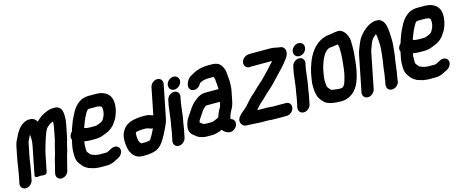

<svg xmlns="http://www.w3.org/2000/svg" viewBox="-49 -1588 6318 2634"><g transform="rotate(-15 3110.0 -271.0)"><path d="M518.4 113 513.8 136C504.5 183 535.2 223 583 223C630.7 223 677.5 183 686.8 136L690.6 117C692.7 106.8 697.6 92.2 700.8 76C702.9 65.8 706.8 55.9 710 40C714.2 19.2 723.7 -8.6 728.8 -34C736.3 -71.6 754.2 -111 763.5 -158L768.7 -184C770.1 -191 772.8 -199.5 774.5 -208C780.9 -240 793.3 -266.7 801.3 -307L833.8 -470C836.2 -481.9 838.2 -493.5 839.9 -505.6L843.7 -534.7C843.7 -535 843.8 -535.7 843.8 -536.1C849.9 -617.3 854.7 -740 735.7 -740H718.7C681.6 -740 646.6 -728.7 618.6 -716.7C579 -700.2 538.9 -680.1 505 -648L490.2 -635.7C482 -628.8 476.1 -623.1 467.6 -614.6C465.3 -618.8 462.6 -623.3 459.5 -628.2C441.7 -655.4 414.5 -671.5 380.4 -673.9C340.3 -677.1 308.5 -667.7 279.2 -650.9C246.6 -631.7 210.9 -600.3 189.9 -564.4C162.1 -526.9 146.3 -484.3 126.8 -447.4C113.6 -424.6 103.8 -394.6 98.3 -367L61.3 -182C51.9 -134.5 47.7 -83.8 39 -40C34.7 -18.6 30.7 11.7 27 30L5.3 139C-4.2 186.2 27.7 226 74.9 226C122.5 226 168.9 185.6 178.3 139L200 30C204.5 7.5 208.2 -21.1 212.6 -43C220 -80 223 -115.5 227.5 -147.7L271.3 -367C275.1 -386.4 279.6 -391.5 289.3 -412.1L299.2 -431.8C299.3 -432.1 299.5 -432.6 299.7 -432.9L306.7 -448.5C309.7 -454.7 313.7 -462.5 317.9 -469.8C323.2 -436.1 325 -397.1 319.5 -353.1C318.7 -349.1 317.8 -343.3 317.2 -336.5L315.1 -326.2C313.7 -315.3 312.5 -308.1 310.5 -298L234 85C224.5 132.9 299.4 111.5 313.8 112C331.4 112.6 397.6 132.2 407 85L450.2 -131C454.4 -152.1 458.8 -172.8 463.6 -193.2C472.3 -230.8 484.7 -264.2 495.2 -302.2C508.4 -339.9 519.5 -385.6 532.3 -415.3C541.9 -437.5 545.7 -451.8 554.3 -469L567 -491C571.4 -495.8 575.7 -500.8 580.7 -506.7C587.7 -513.8 599.7 -522.3 613.3 -535.1C624.5 -544.2 658.3 -560.6 671.2 -563.6C671.1 -550.9 669.9 -535.4 667.9 -520.2L664.3 -492.1C663.4 -484.4 662.3 -477.4 660.8 -470L628.7 -309C621.3 -272 604.8 -229.5 595.7 -184L591.1 -161C589.8 -154.4 588.2 -147.6 586 -140L579.1 -115C570.6 -91.7 561.4 -62.3 556.2 -36C552.9 -19.6 541.7 16.4 537 40L535.6 47C533.2 54 529.8 66 527.8 76C525.7 86.7 520.3 103.6 518.4 113Z M1119.7 33.1C1095 26.3 1069.1 16.3 1048.7 5.4L1018.2 -32.7C1014.3 -37.6 1013.2 -40.5 1008.6 -49.7C1006.9 -56.8 1006.7 -68.9 1006.9 -87C1006.2 -122.9 1006.4 -149.4 1015.5 -189.3C1041.7 -183.8 1074.2 -180 1105.9 -180H1171.9C1191.7 -180 1208.6 -181.7 1227.5 -185.2C1265.3 -189.3 1297 -206.6 1318.9 -214.7C1354.4 -227.1 1385 -243.3 1414.9 -268C1448.5 -294.8 1470.4 -328.3 1490.6 -359.8C1512.3 -392.8 1523.7 -427.1 1536.5 -464.5C1536.6 -464.9 1536.9 -465.8 1537.1 -466.4C1563 -565.5 1559.8 -655.8 1511.5 -709.4C1475 -751.1 1415.8 -776 1334.9 -776H1227.9C1213.7 -776 1200.1 -774.3 1184.2 -770.4L1163.8 -766.5C1143.6 -762.1 1124.9 -753.7 1105.1 -741.1C1063.1 -713.7 1027.1 -676 999.9 -631.4C984.3 -605.4 970.5 -573.3 957.3 -550.3C941.9 -521.4 931.1 -493 919.2 -460.7C909 -429.7 895 -401.2 885.6 -362.3C867.7 -346.8 855.1 -326.2 850.7 -304C847 -285.7 848.5 -269.4 856.6 -253.3L855.8 -249.5C851.8 -232.4 848.1 -215.6 844.8 -199.5C827.4 -126.8 827.8 -62.3 832.2 -6.2C836.8 44.4 860.8 76.4 884.2 105.7L897.8 122.7C904.2 130.6 910.3 137.1 917.4 143C929.9 154.8 947.8 162.6 957 169.2C972.5 180.3 994.6 186.6 1014 191.3C1030.1 195.6 1045.7 203.8 1074.7 205.9C1091.4 207.9 1110.6 212 1134.7 212H1237.7C1257.2 212 1275.4 208 1287.1 205.3C1319 197.7 1351.8 181.6 1377.7 166.4C1403.2 157.3 1439 137.7 1457.2 101.2C1482.7 50.3 1459.4 6.2 1420.4 -6.1C1381.3 -18.3 1343.5 3.8 1309.2 22.8C1294.3 30.9 1279 39 1272.2 39H1166.2C1156.2 39 1141.8 33.9 1119.7 33.1ZM1193.4 -603H1311.2C1327.6 -600 1329.1 -600 1347.8 -596.2L1362.5 -588C1364.5 -586.7 1364.9 -586.6 1369.9 -581.9C1372.1 -573.8 1372.5 -566.5 1374.8 -555.3C1377.1 -543.2 1375.9 -520.2 1371.4 -498C1369.1 -486.2 1365 -472.9 1361 -459.7C1350.9 -434.5 1331.6 -402.5 1317.3 -390.7C1302.8 -378.6 1277.3 -372.9 1245.4 -358.4C1238.8 -355.4 1223.7 -353 1206.5 -353H1137.5C1109.3 -353 1083.5 -357.8 1060.7 -365.7C1063.1 -373.2 1065.8 -381.6 1068.1 -387.9L1085.4 -434.2C1099.2 -475.3 1112.7 -498.3 1132.1 -536.7C1146.2 -564.8 1156.3 -582.8 1176.1 -598.8C1185.3 -601.2 1192.1 -603 1193.4 -603Z M1828.4 41H1771.8C1764.9 41 1767.6 41.3 1759.7 38L1752.8 29.3C1742.4 16.2 1735.8 7.8 1731.8 -11.6L1728.3 -37.6C1727.4 -45.9 1726.4 -55.3 1725 -69.8C1724.2 -83.2 1725.9 -91.3 1725.9 -109.6L1727.2 -116C1727.4 -117.1 1728 -118.6 1733.8 -126.9C1742.2 -130 1750.2 -132.1 1760.3 -133.2C1782.4 -135.5 1804.4 -140 1824.9 -140H1881.9C1883 -139.7 1884.1 -139.4 1885.3 -139.2C1911.4 -135.4 1936.4 -118.3 1969.8 -116.2C1947.2 -71.1 1926.7 -25.9 1901.7 9.8C1898.5 14.3 1895.8 20.8 1887.9 30.9C1872.5 36.4 1854.7 38.2 1828.4 41ZM2201 -754C2153.3 -754 2106.5 -714 2097.2 -667L2021.6 -288.4C2021.5 -288.4 2019.1 -288.8 2018.1 -288.9L2006.9 -292.9C1985 -299.5 1957.8 -313 1920.5 -313H1860.5C1849.5 -313 1839.4 -312.4 1827.5 -310.9L1801.8 -308.9C1801.4 -308.9 1800.8 -308.8 1800.3 -308.8C1749.3 -302.1 1701.3 -292 1658.4 -266.8C1610.7 -238.8 1569.8 -182 1554.8 -119.4C1552.3 -106.5 1551 -96.8 1550.3 -85.2C1549.6 -64.9 1547.3 -48.3 1549.4 -22.3C1553.5 33.8 1562.2 86 1587.8 128.6C1597.6 144.9 1611.8 159.4 1624.2 173C1649.7 198.1 1687.8 214 1737.3 214H1780.5C1800.4 215.1 1817 212.3 1831.9 210.9C1862.8 208.8 1894.1 200.9 1920.7 191.4C2002.9 162.3 2044.4 85.2 2079.9 23.4L2101.2 -16.6C2112.6 -40.1 2123.4 -59.9 2134.1 -84.7C2151.5 -120.6 2168.4 -157.2 2178.1 -206L2270.2 -667C2279.5 -714 2248.8 -754 2201 -754Z M2274.8 -440 2260.9 -370C2251.9 -324.9 2252.5 -287.9 2244.8 -249.5C2237.6 -204 2237.4 -172.4 2229.4 -132L2219.8 -84C2217.7 -73.5 2216.4 -64.1 2215.8 -54.2L2213.4 -42C2211.5 -32.6 2210.4 -24.1 2209.8 -14.2L2183 120C2173.6 167.2 2205.5 207 2252.7 207C2300.3 207 2346.7 166.6 2356 120L2380.6 -3.1C2384.7 -18.7 2384.8 -34.1 2386.4 -42C2389.4 -57.2 2390.6 -73.1 2392.8 -84L2402.4 -132C2411.8 -179.1 2412.7 -213.7 2419.1 -256.1C2425.4 -295.8 2426.8 -334.5 2433.9 -370L2447.8 -440C2457.3 -487.4 2425.7 -526 2378.5 -526C2331.3 -526 2284.3 -487.4 2274.8 -440ZM2321.4 -643C2311.5 -593.8 2344 -554 2393.1 -554C2440.6 -554 2487.2 -591.8 2496.8 -640C2506.6 -689.2 2473.1 -729 2425 -729C2377.6 -729 2331 -691.2 2321.4 -643Z M3046.2 -21C3046.4 -22.2 3047.1 -24.3 3048.5 -27.1C3058.5 -47.8 3063.1 -63 3073.1 -79.6C3093.5 -113 3107.5 -147.9 3116.1 -191L3138.7 -304C3139.4 -307.4 3141.4 -312.7 3142.3 -317C3149.4 -352.6 3153.2 -390.3 3154.3 -424.3C3154.8 -450.7 3156.5 -485 3151.6 -511.9C3149.8 -521.9 3149.8 -541.2 3148.4 -557.9L3146 -586.2C3144.6 -598.5 3144 -607.6 3141.9 -616.2L3137.4 -634.2C3129.9 -663.7 3111.3 -696 3092.7 -716.7C3067.8 -742.7 3028 -756 2979.9 -756H2916.9C2906 -756 2893.2 -756.4 2881.1 -754.8C2846.8 -750 2815.1 -747.6 2779.6 -734.3C2762.6 -728.6 2745.2 -724.2 2723.4 -712.5L2708.5 -704.8C2694.8 -698.1 2672.4 -684.8 2660.5 -677.8C2627.8 -658.6 2596.7 -619.4 2587.8 -575L2586 -566C2576.7 -519.4 2607 -479 2654.6 -479C2698.3 -479 2737.5 -510.9 2753.8 -549.3C2755.7 -550.4 2757.1 -551.1 2758.8 -551.9L2778.8 -561.9C2790.9 -567.4 2808.8 -574.6 2821.1 -576.3C2841.4 -579.9 2860.4 -583 2880.4 -583H2945.4C2949.3 -583 2953.1 -582.5 2956.1 -581.3C2961.5 -573.3 2964.3 -565 2968.9 -549.8C2973.5 -525.4 2971.2 -489.5 2977 -455.5L2978 -437.4C2978.1 -425.2 2978.5 -414.8 2978.4 -404H2796.7C2730.3 -404 2692.7 -381 2650.7 -348.4C2609.5 -316.6 2580.1 -287.2 2550.9 -243.5L2534 -217.8C2513.8 -189 2493.2 -156 2474.4 -129.2C2454.8 -101.1 2441.8 -59.2 2434.2 -21C2423.6 31.9 2439.4 70 2464.2 96.8C2478.5 111.8 2496.2 121.8 2505.3 130.5C2531 155 2567.4 170.4 2609.3 177.6L2625.6 180.6C2633.6 182.1 2643.1 183 2652.5 183H2733.5C2787.5 183 2833.1 163.5 2877.3 146C2894.6 175.1 2923.8 193.3 2959.3 204C3008.5 219.2 3059.3 183.1 3078.1 145C3103.9 92.5 3077.2 48.9 3040.2 37.9C3037.1 37 3035 36.5 3032.9 35.7C3032.4 34.6 3032 33.5 3031.6 31.9L3035.3 13.7C3038.6 3.3 3044 -9.8 3046.2 -21ZM2610.6 -33C2612.4 -42 2615.9 -53.7 2617.6 -56.8C2618.3 -57.7 2619.3 -59 2620 -60.2C2636.9 -87 2658.2 -116.1 2677.3 -147L2691.2 -168.2C2707.8 -191.8 2714.5 -198.5 2740.8 -220.4C2744.7 -223.2 2751.3 -227.9 2755.8 -231H2951.1L2941.2 -181.6L2936.7 -167.6C2933.8 -159.7 2930.2 -152.3 2924.9 -144.2C2903.1 -110.3 2888.5 -71.2 2875.1 -32L2857.5 -20.9C2847.5 -15.5 2841.9 -13.7 2832.5 -9.7C2807.8 0.7 2789.6 10 2768 10H2693C2690.5 10 2687.7 9.8 2685.4 9.4L2668 6.2C2659.4 5.5 2643.5 -1.1 2640.6 -4.7C2633.9 -13.1 2624.6 -18 2612.8 -25.5C2612.2 -26 2610.2 -27.3 2609.2 -28.1C2609.6 -29.3 2610.3 -31.3 2610.6 -33Z M3787.7 -584.7C3778 -573.6 3768.5 -563 3758.6 -552.1C3722.7 -510.6 3671.8 -458.3 3632.8 -418.3C3632.6 -418.1 3632.2 -417.7 3631.9 -417.4C3593.8 -375.3 3550.7 -338.1 3506.1 -298.8C3483.6 -277.8 3461 -254.4 3440.3 -234.6C3431.7 -225.5 3427.4 -223.6 3420 -217C3409.3 -207.5 3398.6 -198.1 3385.8 -186.9C3363.1 -165.9 3340.2 -137.6 3322.4 -117.9C3309.7 -104.8 3298.8 -90.9 3288.6 -79.9C3274.1 -66.5 3261.3 -53.9 3250.2 -44.7L3227.5 -25.7C3220.6 -19.9 3213.8 -14 3206.8 -7.5C3181.8 15.7 3116.9 71.1 3152.6 133.3C3166.1 156.8 3183.6 173.7 3211.8 176C3221.5 176 3224.4 176.1 3234.5 177C3243.1 177 3247.2 177.2 3255.6 177.9C3309.4 181.8 3371.4 184.5 3428.1 187H3506.7C3516 187 3524.2 187.3 3533.1 187.9C3562.5 191.6 3597.4 193 3631.5 193H3787.5C3834.5 193 3881.2 154 3890.6 107C3899.9 60.4 3869.6 20 3822 20H3637.8C3609 18 3575.5 14 3541.2 14H3505.2C3474.1 14 3447.1 12.9 3416.9 11.7C3418.4 10 3421.4 6.5 3424.7 2.3C3438.7 -13.8 3452.3 -27.5 3470.9 -49.4C3492.4 -75 3521.7 -93.2 3552.7 -125.5L3583.3 -155.2C3593.6 -165.4 3601.8 -173.5 3612.3 -183.4L3640.7 -208.7C3664 -228.2 3693.7 -255.4 3716.4 -278.7C3768.3 -332.5 3829.7 -397.2 3880.6 -452.4C3902.1 -475.7 3925.8 -502.5 3947.9 -530.9C3963.5 -552.3 3983.9 -573.6 3998.8 -605.1C4031.7 -670.2 4006.1 -742 3931.1 -742H3926.1C3921.3 -743.2 3915.7 -744.4 3909.2 -745.6C3877.4 -751.1 3847.4 -760 3804.7 -760H3532.7C3525.7 -760 3517.6 -759.7 3506.6 -758.9L3493.8 -757.9C3469.7 -755 3447.8 -744.2 3429.5 -726.6C3365.2 -665.2 3401.9 -579.4 3473.8 -585.1L3486.3 -586.1C3493.2 -586.8 3497.3 -587 3498.2 -587H3770.2C3780.6 -587 3778.9 -586.1 3787.7 -584.7Z M4049.8 -440 4035.9 -370C4026.9 -324.9 4027.5 -287.9 4019.8 -249.5C4012.6 -204 4012.4 -172.4 4004.4 -132L3994.8 -84C3992.7 -73.5 3991.4 -64.1 3990.8 -54.2L3988.4 -42C3986.5 -32.6 3985.4 -24.1 3984.8 -14.2L3958 120C3948.6 167.2 3980.5 207 4027.7 207C4075.3 207 4121.7 166.6 4131 120L4155.6 -3.1C4159.7 -18.7 4159.8 -34.1 4161.4 -42C4164.4 -57.2 4165.6 -73.1 4167.8 -84L4177.4 -132C4186.8 -179.1 4187.7 -213.7 4194.1 -256.1C4200.4 -295.8 4201.8 -334.5 4208.9 -370L4222.8 -440C4232.3 -487.4 4200.7 -526 4153.5 -526C4106.3 -526 4059.3 -487.4 4049.8 -440ZM4096.4 -643C4086.5 -593.8 4119 -554 4168.1 -554C4215.6 -554 4262.2 -591.8 4271.8 -640C4281.6 -689.2 4248.1 -729 4200 -729C4152.6 -729 4106 -691.2 4096.4 -643Z M4640.1 -732C4639.5 -732 4638.4 -732 4637.6 -731.9C4547 -723 4484.3 -683.9 4429.2 -632.2C4382.7 -587.2 4340.8 -518.4 4314.2 -454.2C4314.1 -454 4313.9 -453.5 4313.8 -453.1L4296.2 -405C4283 -367.9 4271 -330.6 4262.1 -286C4257.9 -264.8 4254.2 -245 4250.7 -223.7C4245.7 -185.2 4237.6 -151.4 4239.3 -113.2C4240.7 -49.4 4243.4 10.5 4269.2 61.1C4278.3 80.2 4290.2 92 4299.6 103.7L4313.2 120.7C4343.8 158.8 4393.1 178.2 4452.8 185.8C4487.4 190.2 4518.2 194 4561.1 194C4573.1 193.2 4581.5 192.6 4590.3 191.9C4631.1 189.7 4667.6 173.9 4694.3 159.3C4795.4 103.9 4843.7 -13.5 4868.9 -140L4877.9 -185C4885.2 -221.3 4888.2 -259.3 4892 -291.2L4897 -341.2C4902.5 -384.9 4905.8 -423.9 4905.3 -465C4905.3 -486.6 4907.1 -507.9 4905.2 -531.6C4904 -548.4 4906.7 -566.9 4903.2 -589.3C4900.4 -607.7 4897.3 -626.2 4886.9 -646.9C4876.5 -671.5 4864.5 -698.6 4837.8 -719.7C4823.2 -731.1 4798.6 -756.2 4752.5 -748C4707.3 -747.7 4671.2 -732 4640.1 -732ZM4713.1 -574.6C4716.3 -568 4719.3 -560.8 4724.5 -551C4725.6 -546.7 4726.7 -538.7 4728.3 -529.1C4730 -520.5 4727.4 -508.8 4729.2 -487.4C4730.9 -451.4 4728.8 -407.4 4725.1 -365.1L4722.1 -325.5L4716 -275C4712.6 -246.8 4710.7 -213.9 4704.9 -185L4695.9 -140C4693.6 -128.1 4690.8 -117.1 4687.2 -105.6C4679.7 -80 4672.3 -49.6 4664.4 -32.7C4647.8 1.7 4637.6 14.8 4610.7 20C4604.6 20.1 4597.4 20.4 4589.8 21H4576C4555.5 18.9 4527 16.8 4508.8 13.4C4494.5 10.7 4476.7 9.4 4469.5 5.9C4460.7 0 4454.6 -9.9 4445.5 -19.7C4431.7 -34.7 4423.1 -46.6 4421.2 -66.2C4419.4 -83.5 4416.9 -86.8 4416.7 -111.3C4415.9 -139 4414.1 -153.6 4418 -180.8C4421.6 -212.2 4427.9 -249.9 4434.9 -285C4445.1 -336.3 4460.3 -375.4 4477.8 -422.1C4491.9 -455.3 4518.4 -498.5 4539.4 -521.1C4562 -541.6 4583.6 -559 4609.6 -559C4635.3 -559 4660.3 -564.3 4680.1 -567.3C4691.2 -568.9 4702.6 -573.2 4713.1 -574.6Z M5227.8 10.8 5219.4 53C5217.5 62.5 5216.7 70.2 5216.5 81.1C5215.5 84.7 5213.7 91.8 5212.6 97L5209.6 112C5202.3 148.7 5205.7 181.5 5231.5 202.1C5286 245.8 5388.7 189.6 5382.8 111.3L5385.6 97C5387.9 85.8 5394.3 65.6 5393.2 49L5401.6 7C5401.7 6.7 5401.8 6.1 5401.8 5.7C5408.6 -40.7 5411.7 -75.8 5417.8 -119.4L5422.9 -154.7C5425.4 -167.5 5427.9 -181.6 5429.4 -192.6L5433.4 -222.7C5434.9 -234.1 5435.4 -244.1 5437.7 -259.1C5445.4 -306.8 5445.2 -342.8 5449.9 -385.7C5452.7 -423.1 5452 -448.1 5449.9 -483.9C5448.9 -527.8 5447.7 -571.9 5438.9 -614.2C5434.5 -639.5 5431.9 -662.3 5417.3 -688.1C5403.3 -714.2 5382.7 -742.3 5341.6 -750.5C5296.6 -759.6 5251.6 -746.8 5218.2 -729.7C5195.2 -717.6 5183.6 -711.3 5159.9 -694.1C5128.5 -671.3 5114.4 -654.1 5091.5 -631.5C5051.4 -590 5029.4 -545.8 5007.3 -490.4C4993 -450.4 4973 -410.5 4962.7 -359L4861.7 147C4852.1 194.8 4882.8 234 4930.8 234C4978.8 234 5025.1 194.8 5034.7 147L5135.7 -359C5137.5 -368.2 5140 -376.5 5143.5 -385.3C5163.9 -438.9 5181.4 -495.6 5205.7 -524.8C5227.1 -544.6 5242.5 -562.9 5260.7 -573.6C5263.7 -557.8 5266.9 -542.4 5268.4 -522.9C5274.3 -473.4 5279 -419.5 5274.3 -366.5C5269.8 -325 5269.1 -290.7 5263 -250.3C5258.4 -210.9 5256.8 -189.2 5249.3 -152C5242.2 -116.1 5239.1 -78.1 5235.2 -46C5233.1 -35 5232.8 -23.9 5231.6 -18C5229.8 -9 5229.5 -1 5227.8 10.8Z M5786.7 33.1C5762 26.3 5736.1 16.3 5715.7 5.4L5685.2 -32.7C5681.3 -37.6 5680.2 -40.5 5675.6 -49.7C5673.9 -56.8 5673.7 -68.9 5673.9 -87C5673.2 -122.9 5673.4 -149.4 5682.5 -189.3C5708.7 -183.8 5741.2 -180 5772.9 -180H5838.9C5858.7 -180 5875.6 -181.7 5894.5 -185.2C5932.3 -189.3 5964 -206.6 5985.9 -214.7C6021.4 -227.1 6052 -243.3 6081.9 -268C6115.5 -294.8 6137.4 -328.3 6157.6 -359.8C6179.3 -392.8 6190.7 -427.1 6203.5 -464.5C6203.6 -464.9 6203.9 -465.8 6204.1 -466.4C6230 -565.5 6226.8 -655.8 6178.5 -709.4C6142 -751.1 6082.8 -776 6001.9 -776H5894.9C5880.7 -776 5867.1 -774.3 5851.2 -770.4L5830.8 -766.5C5810.6 -762.1 5791.9 -753.7 5772.1 -741.1C5730.1 -713.7 5694.1 -676 5666.9 -631.4C5651.3 -605.4 5637.5 -573.3 5624.3 -550.3C5608.9 -521.4 5598.1 -493 5586.2 -460.7C5576 -429.7 5562 -401.2 5552.6 -362.3C5534.7 -346.8 5522.1 -326.2 5517.7 -304C5514 -285.7 5515.5 -269.4 5523.6 -253.3L5522.8 -249.5C5518.8 -232.4 5515.1 -215.6 5511.8 -199.5C5494.4 -126.8 5494.8 -62.3 5499.2 -6.2C5503.8 44.4 5527.8 76.4 5551.2 105.7L5564.8 122.7C5571.2 130.6 5577.3 137.1 5584.4 143C5596.9 154.8 5614.8 162.6 5624 169.2C5639.5 180.3 5661.6 186.6 5681 191.3C5697.1 195.6 5712.7 203.8 5741.7 205.9C5758.4 207.9 5777.6 212 5801.7 212H5904.7C5924.2 212 5942.4 208 5954.1 205.3C5986 197.7 6018.8 181.6 6044.7 166.4C6070.2 157.3 6106 137.7 6124.2 101.2C6149.7 50.3 6126.4 6.2 6087.4 -6.1C6048.3 -18.3 6010.5 3.8 5976.2 22.8C5961.3 30.9 5946 39 5939.2 39H5833.2C5823.2 39 5808.8 33.9 5786.7 33.1ZM5860.4 -603H5978.2C5994.6 -600 5996.1 -600 6014.8 -596.2L6029.5 -588C6031.5 -586.7 6031.9 -586.6 6036.9 -581.9C6039.1 -573.8 6039.5 -566.5 6041.8 -555.3C6044.1 -543.2 6042.9 -520.2 6038.4 -498C6036.1 -486.2 6032 -472.9 6028 -459.7C6017.9 -434.5 5998.6 -402.5 5984.3 -390.7C5969.8 -378.6 5944.3 -372.9 5912.4 -358.4C5905.8 -355.4 5890.7 -353 5873.5 -353H5804.5C5776.3 -353 5750.5 -357.8 5727.7 -365.7C5730.1 -373.2 5732.8 -381.6 5735.1 -387.9L5752.4 -434.2C5766.2 -475.3 5779.7 -498.3 5799.1 -536.7C5813.2 -564.8 5823.3 -582.8 5843.1 -598.8C5852.3 -601.2 5859.1 -603 5860.4 -603Z"/></g></svg>

Font: Smoothie
Style: BdIt
Weight: 700
Foundry: Cannot Into Space Fonts
Version: Version 0.8